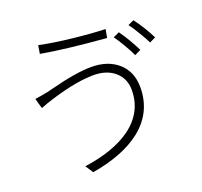

<svg xmlns="http://www.w3.org/2000/svg" viewBox="-131 -902 1121 1068"><g transform="rotate(-20 429.5 -368.5)"><path d="M245 16 215 -30Q392 -55 493 -129Q603 -211 603 -341Q603 -409 555.5 -450Q508 -491 431 -491Q336 -491 196 -450Q178 -444 170 -442Q142 -434 102 -418L99 -417L90 -447L82 -477Q130 -484 158 -490Q166 -492 186 -497Q343 -538 434 -538Q530 -538 590 -487Q653 -433 653 -339Q653 -191 536 -98Q430 -15 245 16ZM687 -516Q675 -544 651 -584.5Q627 -625 609 -650L645 -667Q688 -606 724 -534ZM789 -554Q777 -580 751 -622Q728 -662 709 -686L744 -702Q789 -643 825 -571ZM573 -659Q330 -679 191 -704L199 -753Q276 -736 395 -723Q505 -711 582 -709Z"/></g></svg>

Font: GenSekiGothic TW L
Style: Regular
Weight: 300
Version: Version 1.501;PS 1;hotconv 16.6.51;makeotf.lib2.5.65220